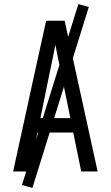

<svg xmlns="http://www.w3.org/2000/svg" viewBox="-20 -836 540 936"><path d="M44 0 151 -490 205 -735H295L456 0H376L337 -190H163L124 0ZM177 -260H323L276 -490Q269 -522 262.5 -554Q256 -586 250 -618Q244 -586 237.5 -554Q231 -522 224 -490ZM138 80 87 66 362 -816 413 -802Z"/></svg>

Font: Moesevka
Style: Regular
Weight: 400
Monospace: yes
Designer: Belleve Invis
Foundry: Belleve Invis
Version: Version 32.5.0; ttfautohint (v1.8.4)